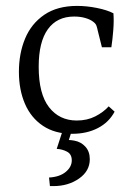

<svg xmlns="http://www.w3.org/2000/svg" viewBox="-20 -443 449 650"><path d="M44 -200Q44 -262 65 -312.5Q86 -363 130 -393Q174 -423 241 -423Q274 -423 308.5 -416Q343 -409 364 -398Q366 -373 363.5 -341Q361 -309 357 -283H325L311 -339Q309 -349 306.5 -356Q304 -363 296 -369Q286 -377 269 -382Q252 -387 231 -387Q173 -387 142 -344Q111 -301 111 -217Q111 -125 146 -80Q181 -35 240 -35Q275 -35 302.5 -49Q330 -63 348 -83L368 -65Q349 -29 311.5 -9.5Q274 10 224 10Q166 10 125.5 -17Q85 -44 64.5 -91.5Q44 -139 44 -200ZM229 -19 213 31Q216 31 221 31.5Q226 32 231 33Q254 37 269 53.5Q284 70 284 96Q284 136 247.5 161.5Q211 187 161 187Q156 187 154 187Q152 187 149 187L146 158Q182 156 202.5 139Q223 122 223 100Q223 79 207 70.5Q191 62 172 61L198 -19Z"/></svg>

Font: Rasa Light
Style: Regular
Weight: 300
Designer: Anna Giedrys (Yrsa+Rasa design), David Brezina (Yrsa art-direction, Rasa art-direction, design)
Foundry: Rosetta Type Foundry
Version: Version 2.004